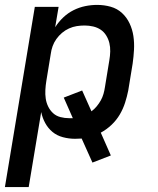

<svg xmlns="http://www.w3.org/2000/svg" viewBox="-25 -558 645 783"><path d="M-5 205 117 -530H214L200 -447Q214 -469 233 -487Q252 -505 275 -516.5Q298 -528 322.5 -533Q347 -538 371 -538Q400 -538 426.5 -530.5Q453 -523 472.5 -505Q492 -487 503.5 -462.5Q515 -438 519 -411Q523 -384 521.5 -355.5Q520 -327 516 -299L498 -189Q493 -164 485 -139Q477 -114 463.5 -91Q450 -68 430 -49Q410 -30 386 -17L427 76L352 105L308 7Q302 7 295 7.5Q288 8 281 8Q256 8 231.5 1.5Q207 -5 189 -20Q171 -35 159.5 -56Q148 -77 143 -101L92 205ZM257 -76Q261 -76 264.5 -76Q268 -76 272 -76L235 -160L310 -189L348 -104Q360 -113 369.5 -124.5Q379 -136 386 -148.5Q393 -161 397 -175Q401 -189 403 -203L421 -313Q424 -330 424.5 -348Q425 -366 421 -382.5Q417 -399 408 -413.5Q399 -428 385.5 -437Q372 -446 355 -450Q338 -454 320 -454Q304 -454 288 -451.5Q272 -449 256.5 -442Q241 -435 228 -424Q215 -413 205 -399Q195 -385 189.5 -369.5Q184 -354 182 -338L164 -228Q161 -210 160 -191.5Q159 -173 161.5 -156Q164 -139 171.5 -123.5Q179 -108 191.5 -96.5Q204 -85 221.5 -80.5Q239 -76 257 -76Z"/></svg>

Font: Iosevka Curly MdExObl
Style: Regular
Weight: 500
Width: 7
Italic angle: -9°
Monospace: yes
Designer: Belleve Invis
Foundry: Belleve Invis
Version: Version 11.1.0; ttfautohint (v1.8.3)